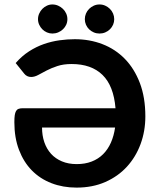

<svg xmlns="http://www.w3.org/2000/svg" viewBox="-20 -834 698 861"><path d="M44.4 0ZM323.2 7.3Q262.2 7.3 210.9 -12.5Q159.7 -32.2 122.8 -69.8Q85.9 -107.4 65.2 -161.9Q44.4 -216.3 44.4 -286.1Q44.4 -305.2 46.1 -317.1Q47.9 -329.1 52 -336.2Q56.2 -343.3 63.5 -345.9Q70.8 -348.6 82 -348.6H498Q489.7 -449.2 439.7 -498Q389.6 -546.9 301.3 -546.9Q264.6 -546.9 237.3 -537.8Q210 -528.8 189 -517.8Q168 -506.8 151.4 -497.8Q134.8 -488.8 119.6 -488.8Q109.9 -488.8 102.1 -492.7Q94.2 -496.6 88.9 -503.4L50.3 -551.3Q78.1 -583 110.4 -603.8Q142.6 -624.5 177 -636.5Q211.4 -648.4 246.6 -653.3Q281.7 -658.2 315.4 -658.2Q381.8 -658.2 439.5 -636Q497.1 -613.8 539.8 -570.1Q582.5 -526.4 607.2 -461.7Q631.8 -397 631.8 -312Q631.8 -246.1 610.4 -188Q588.9 -129.9 549.1 -86.4Q509.3 -43 452.1 -17.8Q395 7.3 323.2 7.3ZM324.2 -98.1Q361.3 -98.1 391.1 -109.6Q420.9 -121.1 442.4 -142.6Q463.9 -164.1 477.3 -194.3Q490.7 -224.6 496.1 -262.2H168.5Q168.5 -226.6 178.7 -196.5Q189 -166.5 208.7 -144.5Q228.5 -122.6 257.6 -110.4Q286.6 -98.1 324.2 -98.1ZM282.2 -748Q282.2 -734.9 276.9 -723.1Q271.5 -711.4 262.2 -702.6Q252.9 -693.8 240.7 -688.7Q228.5 -683.6 214.8 -683.6Q202.1 -683.6 190.4 -688.7Q178.7 -693.8 169.9 -702.6Q161.1 -711.4 155.8 -723.1Q150.4 -734.9 150.4 -748Q150.4 -761.2 155.8 -773.2Q161.1 -785.2 169.9 -794.2Q178.7 -803.2 190.4 -808.6Q202.1 -814 214.8 -814Q228.5 -814 240.7 -808.6Q252.9 -803.2 262.2 -794.2Q271.5 -785.2 276.9 -773.2Q282.2 -761.2 282.2 -748ZM492.2 -748Q492.2 -734.9 487.1 -723.1Q481.9 -711.4 472.9 -702.6Q463.9 -693.8 451.9 -688.7Q439.9 -683.6 426.3 -683.6Q412.6 -683.6 400.6 -688.7Q388.7 -693.8 379.6 -702.6Q370.6 -711.4 365.5 -723.1Q360.4 -734.9 360.4 -748Q360.4 -761.2 365.5 -773.2Q370.6 -785.2 379.6 -794.2Q388.7 -803.2 400.6 -808.6Q412.6 -814 426.3 -814Q439.9 -814 451.9 -808.6Q463.9 -803.2 472.9 -794.2Q481.9 -785.2 487.1 -773.2Q492.2 -761.2 492.2 -748Z"/></svg>

Font: Carlito
Style: Bold
Weight: 700
Designer: Lukasz Dziedzic
Foundry: tyPoland Lukasz Dziedzic
Version: Version 1.104